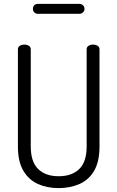

<svg xmlns="http://www.w3.org/2000/svg" viewBox="-20 -960 603 986"><path d="M281 6Q222 6 175 -15Q128 -36 100 -83Q72 -130 72 -208V-707Q72 -719 82 -725Q92 -731 105 -731Q118 -731 128 -725Q138 -719 138 -707V-208Q138 -129 176 -92Q214 -55 281 -55Q349 -55 387 -92Q425 -129 425 -208V-707Q425 -719 435 -725Q445 -731 458 -731Q471 -731 481 -725Q491 -719 491 -707V-208Q491 -130 463.5 -83Q436 -36 388 -15Q340 6 281 6ZM174 -889Q163 -889 156 -896.5Q149 -904 149 -914Q149 -926 156 -933Q163 -940 174 -940H389Q398 -940 406 -933Q414 -926 414 -914Q414 -904 406 -896.5Q398 -889 389 -889Z"/></svg>

Font: Dosis
Style: Regular
Weight: 400
Designer: EdgarTolentino, PabloImpallari, IginoMarini
Foundry: EdgarTolentino, PabloImpallari, IginoMarini
Version: Version 3.001; ttfautohint (v1.8.2)